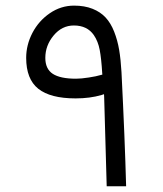

<svg xmlns="http://www.w3.org/2000/svg" viewBox="-20 -646 567 666"><path d="M70.8 -445.3Q70.8 -490.2 92.5 -532Q114.3 -573.7 152.8 -600.1Q191.4 -626.5 236.8 -626.5Q273.4 -626.5 301 -615.5Q328.6 -604.5 346.4 -585.2Q364.3 -565.9 376 -536.1Q387.7 -506.3 393.3 -473.1Q398.9 -439.9 401.4 -396Q413.1 -164.1 417.5 0H350.1Q349.1 -34.7 345.7 -155.5Q342.3 -276.4 341.3 -309.6L340.8 -319.3L332 -316.4Q292 -304.7 242.2 -304.7Q154.8 -304.7 112.8 -338.1Q70.8 -371.6 70.8 -445.3ZM236.3 -557.6Q194.8 -557.6 166 -522.9Q137.2 -488.3 137.2 -445.3Q137.2 -406.7 163.1 -389.9Q189 -373 243.7 -373Q261.7 -373 288.3 -377.2Q314.9 -381.3 329.1 -385.7L335 -387.2L334.5 -393.1Q331.5 -442.9 325.9 -472.7Q320.3 -502.4 305.7 -523.9Q282.7 -557.6 236.3 -557.6Z"/></svg>

Font: Shabnam Light WOL
Style: Light-WOL
Weight: 300
Foundry: DejaVu fonts team - Redesigned by Saber Rastikerdar - Based on Vazir font
Version: Version 5.0.0